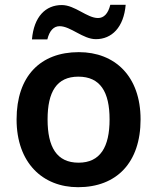

<svg xmlns="http://www.w3.org/2000/svg" viewBox="-20 -769 654 799"><path d="M113 -605H177C186 -642 204 -660 228 -660C274 -660 325 -606 379 -606C445 -606 495 -655 503 -749H439C430 -712 412 -694 388 -694C342 -694 292 -748 237 -748C170 -748 121 -700 113 -605ZM565 -272C565 -452 458 -552 308 -552C148 -552 49 -452 49 -272C49 -92 157 10 305 10C465 10 565 -92 565 -272ZM178 -272C178 -387 216 -450 306 -450C397 -450 436 -387 436 -272C436 -157 397 -92 307 -92C216 -92 178 -157 178 -272Z"/></svg>

Font: Noto Sans Sinhala SemiBold
Style: Regular
Weight: 600
Designer: Jelle Bosma - Monotype Design Team
Foundry: Monotype Imaging Inc.
Version: Version 2.006